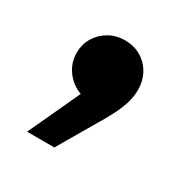

<svg xmlns="http://www.w3.org/2000/svg" viewBox="-83 -228 427 439"><g transform="rotate(30 130.5 -8.5)"><path d="M40 138 123 -41 130 6Q107 6 88.5 -5Q70 -16 59 -34.5Q48 -53 48 -75Q48 -98 59 -116Q70 -134 88.5 -144.5Q107 -155 130 -155Q154 -155 172.5 -144Q191 -133 201.5 -114Q212 -95 212 -71Q212 -48 202 -22.5Q192 3 167 44L112 138Z"/></g></svg>

Font: Bounded
Style: Regular
Weight: 400
Designer: Vlad Churkin
Version: Version 1.0